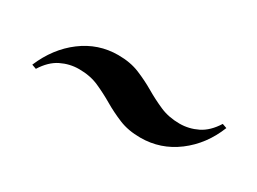

<svg xmlns="http://www.w3.org/2000/svg" viewBox="-25 -563 697 520"><g transform="rotate(30 323.5 -303.0)"><path d="M407 -221Q369 -221 340 -233Q311 -245 285.5 -260Q260 -275 233 -287Q206 -299 171 -299Q142 -299 115.5 -286Q89 -273 69 -241L55 -246Q82 -310 132 -347.5Q182 -385 244 -385Q282 -385 311 -373Q340 -361 365.5 -346Q391 -331 418.5 -319Q446 -307 480 -307Q509 -307 535.5 -320Q562 -333 582 -365L596 -360Q571 -297 520.5 -259Q470 -221 407 -221Z"/></g></svg>

Font: Playfair Display SemiBold
Style: Italic
Weight: 600
Italic angle: -14°
Designer: Claus Eggers Sørensen
Foundry: Claus Eggers Sørensen
Version: Version 1.203